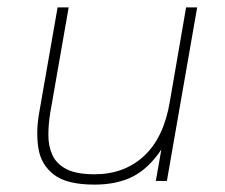

<svg xmlns="http://www.w3.org/2000/svg" viewBox="-20 -490 610 520"><path d="M236 10Q161 10 126 -17Q91 -44 84 -88.5Q77 -133 86 -184L136 -470H166L116 -184Q111 -153 111 -123.5Q111 -94 122 -70Q133 -46 160 -32Q187 -18 236 -18Q317 -18 370.5 -68Q424 -118 440 -215L484 -470H514L432 0H402L417 -85Q382 -33 339 -11.5Q296 10 236 10Z"/></svg>

Font: Gantari Thin
Style: Italic
Weight: 100
Italic angle: -10°
Designer: Anugrah Pasau
Foundry: Lafontype
Version: Version 1.000; ttfautohint (v1.8.4.7-5d5b)